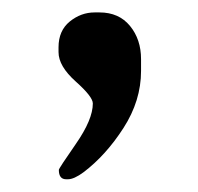

<svg xmlns="http://www.w3.org/2000/svg" viewBox="-20 -144 319 309"><path d="M207 -48.8V-29.8Q207 18.1 178.7 62Q150.4 106 114.3 133.3Q99.1 144.5 89.4 144.5H86.4Q74.7 144.5 74.7 129.4Q74.7 127 102.1 87.6Q129.4 48.3 129.4 22.5Q129.4 11.7 101.8 -12.9Q74.2 -37.6 74.2 -60.1V-67.9Q74.2 -94.7 92.3 -109.4Q110.4 -124 132.3 -124H140.1Q171.4 -124 189.2 -102.3Q207 -80.6 207 -48.8Z"/></svg>

Font: Averia Serif
Style: Regular
Weight: 500
Version: Version 1.0